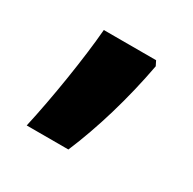

<svg xmlns="http://www.w3.org/2000/svg" viewBox="-76 -215 426 423"><g transform="rotate(30 137.5 -3.5)"><path d="M36 130H142C173 57 200 -33 217 -125L211 -137H78C72 -63 54 50 36 130Z"/></g></svg>

Font: Noto Sans Devanagari UI Condensed
Style: Bold
Weight: 700
Width: 3
Designer: Jelle Bosma - Monotype Design Team
Foundry: Monotype Imaging Inc.
Version: Version 2.004